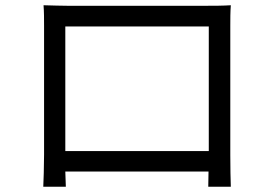

<svg xmlns="http://www.w3.org/2000/svg" viewBox="-20 -705 1040 732"><path d="M146 -685C148 -661 148 -630 148 -607C148 -569 148 -156 148 -115C148 -80 146 -6 145 7H231L229 -51H775L774 7H860C859 -4 858 -82 858 -114C858 -152 858 -561 858 -607C858 -632 858 -660 860 -685C830 -683 794 -683 772 -683C723 -683 289 -683 235 -683C212 -683 185 -684 146 -685ZM229 -129V-604H776V-129Z"/></svg>

Font: Noto Sans CJK SC
Style: Regular
Weight: 400
Designer: Ryoko NISHIZUKA 西塚涼子 (kana, bopomofo & ideographs); Paul D. Hunt (Latin, Greek & Cyrillic); Sandoll Communications 산돌커뮤니
Foundry: Adobe
Version: Version 2.004;hotconv 1.0.118;makeotfexe 2.5.65603